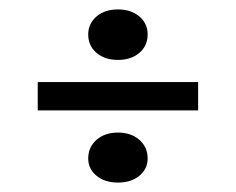

<svg xmlns="http://www.w3.org/2000/svg" viewBox="-20 -504 500 407"><path d="M230 -223Q258 -223 275.5 -207.5Q293 -192 293 -168Q293 -146 275.5 -131.5Q258 -117 230 -117Q202 -117 184.5 -131.5Q167 -146 167 -168Q167 -192 184.5 -207.5Q202 -223 230 -223ZM230 -484Q258 -484 275.5 -469Q293 -454 293 -431Q293 -407 275.5 -392Q258 -377 230 -377Q202 -377 184.5 -392Q167 -407 167 -431Q167 -454 184.5 -469Q202 -484 230 -484ZM60 -270V-330H400V-270Z"/></svg>

Font: Kalnia Thin
Style: Regular
Weight: 100
Version: Version 1.105